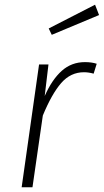

<svg xmlns="http://www.w3.org/2000/svg" viewBox="-20 -796 441 816"><path d="M391 -525 378 -483Q356 -489 337 -489Q280 -489 240 -443Q200 -397 162 -305L118 0H72L146 -522H186L170 -388Q201 -458 242.5 -495Q284 -532 341 -532Q370 -532 391 -525ZM384 -776 401 -732 200 -648 187 -675Z"/></svg>

Font: Fira Sans ExtraLight
Style: Italic
Weight: 275
Italic angle: -8°
Designer: Carrois Corporate & Edenspiekermann AG
Foundry: Carrois Corporate GbR & Edenspiekermann AG
Version: Version 4.203